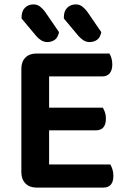

<svg xmlns="http://www.w3.org/2000/svg" viewBox="-20 -850 580 872"><path d="M146 2Q114 2 95.5 -17Q77 -36 77 -68V-538Q77 -570 95.5 -588.5Q114 -607 146 -607H477Q482 -599 486 -586Q490 -573 490 -557Q490 -531 478 -517Q466 -503 445 -503H203V-361H447Q452 -353 456.5 -340.5Q461 -328 461 -312Q461 -258 415 -258H203V-103H481Q486 -95 490.5 -81.5Q495 -68 495 -52Q495 2 449 2ZM78 -766V-771Q78 -800 93.5 -815Q109 -830 132 -830Q149 -830 161.5 -820.5Q174 -811 185 -796L248 -704Q243 -679 228.5 -669Q214 -659 195 -659Q180 -659 167 -667Q154 -675 145 -686ZM270 -766V-771Q270 -800 285.5 -815Q301 -830 324 -830Q341 -830 353.5 -820.5Q366 -811 377 -796L440 -704Q435 -679 420.5 -669Q406 -659 387 -659Q371 -659 359 -667Q347 -675 337 -686Z"/></svg>

Font: Baloo Bhai 2 SemiBold
Style: Regular
Weight: 600
Designer: Supriya Tembe, Noopur Datye and Ek Type
Foundry: Ek Type
Version: Version 1.640;PS 1.000;hotconv 16.6.51;makeotf.lib2.5.65220;